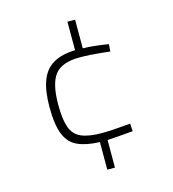

<svg xmlns="http://www.w3.org/2000/svg" viewBox="-102 -676 765 847"><g transform="rotate(-15 280.0 -253.0)"><path d="M284 85V-41Q223 -43 184 -60.5Q145 -78 127 -122Q109 -166 109 -247Q109 -322 127 -368.5Q145 -415 183.5 -437Q222 -459 283 -461V-591H318V-460Q343 -460 377 -456Q411 -452 434 -448L432 -415Q415 -417 390.5 -419.5Q366 -422 340.5 -423.5Q315 -425 294 -425Q213 -425 181 -384.5Q149 -344 149 -247Q149 -181 162 -144Q175 -107 209 -92Q243 -77 304 -77Q325 -77 349.5 -78.5Q374 -80 396.5 -82Q419 -84 434 -85L436 -50Q412 -48 377 -45Q342 -42 319 -41V85Z"/></g></svg>

Font: TitilliumWeb ExtraLight
Style: Regular
Weight: 400
Designer: Mohamed Gaber, Accademia di Belle Arti di Urbino and others
Foundry: Kief Type Foundry, Accademia di Belle Arti di Urbino and others
Version: Version 3.000; ttfautohint (v1.8.2)